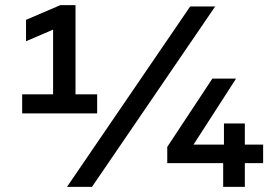

<svg xmlns="http://www.w3.org/2000/svg" viewBox="-20 -725 1044 745"><path d="M357 -359H273V-705H214L81 -648V-565L186 -610V-359H66V-285H357ZM240 0H337L815 -700H718ZM629 -92H846V0H930V-92H1001V-164H930V-246H849V-164H731L896 -420H804L629 -155Z"/></svg>

Font: Chess Sans SemiBold
Style: Regular
Weight: 600
Designer: Wolf Bōese
Foundry: Wolf Bōese
Version: Version 7.223;Glyphs 3.3 (3306)